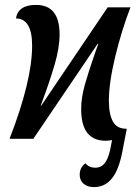

<svg xmlns="http://www.w3.org/2000/svg" viewBox="-20 -566 571 783"><path d="M305 146Q305 118 328 100Q344 118 369 118Q391 118 405.5 101.5Q420 85 429 46L437 5Q425 8 411 8Q311 8 311 -121Q311 -167 326 -220.5Q341 -274 370 -357L381 -387H378L116 0H19Q111 -237 111 -380Q111 -490 45 -491Q54 -546 127 -546Q223 -546 223 -426Q223 -372 203 -303Q183 -234 146 -135H148L419 -536H512Q476 -443 450 -335.5Q424 -228 424 -156Q424 -99 441 -69.5Q458 -40 497 -41L479 52Q465 126 436.5 161.5Q408 197 363 197Q337 197 321 183.5Q305 170 305 146Z"/></svg>

Font: Noto Serif CondSemiBold
Style: Italic
Weight: 600
Width: 3
Italic angle: -12°
Designer: Monotype Design Team
Foundry: Monotype Imaging Inc.
Version: Version 1.001